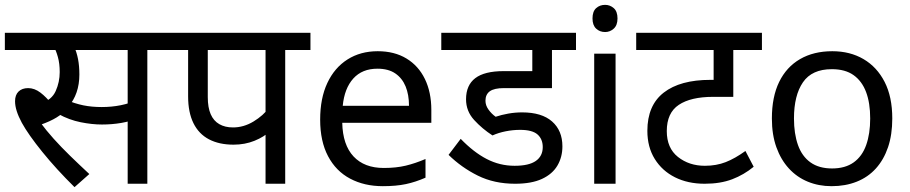

<svg xmlns="http://www.w3.org/2000/svg" viewBox="-20 -757 3750 791"><path d="M287 14Q212 -60 154.5 -131Q97 -202 70 -251Q56 -277 49 -299Q42 -321 42 -340Q42 -366 56.5 -380Q71 -394 96 -394Q122 -394 146.5 -375.5Q171 -357 195 -326L148 -331Q193 -345 209.5 -382Q226 -419 226 -460Q226 -495 218.5 -522Q211 -549 202 -564L243 -551H0V-622H417V-551H251L285 -566Q296 -542 301.5 -513.5Q307 -485 307 -450Q307 -410 295.5 -376.5Q284 -343 261 -317L257 -310Q239 -289 213 -273Q187 -257 147 -243L145 -254Q170 -220 201 -185.5Q232 -151 269 -115Q306 -79 348 -40ZM400 -244Q359 -244 312 -253.5Q265 -263 221 -287L248 -347Q289 -330 323.5 -323Q358 -316 399 -316Q440 -316 477.5 -323.5Q515 -331 553 -348V-272Q518 -257 479.5 -250.5Q441 -244 400 -244ZM506 0V-551H396V-622H690V-551H587V0Z M1155 -551V0H1074V-244L1093 -217Q1068 -193 1028.5 -177Q989 -161 942 -161Q883 -161 841 -183Q799 -205 777 -249.5Q755 -294 755 -360V-551H676V-622H1259V-551ZM1074 -551H836V-357Q836 -314 848 -286.5Q860 -259 883.5 -245.5Q907 -232 940 -232Q984 -232 1024.5 -256.5Q1065 -281 1090 -315L1074 -263Z M1536 -546Q1605 -546 1654.5 -516Q1704 -486 1730.5 -431.5Q1757 -377 1757 -304V-251H1390Q1392 -160 1436.5 -112.5Q1481 -65 1561 -65Q1612 -65 1651.5 -74.5Q1691 -84 1733 -102V-25Q1692 -7 1652 1.5Q1612 10 1557 10Q1481 10 1422.5 -21Q1364 -52 1331.5 -113.5Q1299 -175 1299 -264Q1299 -352 1328.5 -415Q1358 -478 1411.5 -512Q1465 -546 1536 -546ZM1535 -474Q1472 -474 1435.5 -433.5Q1399 -393 1392 -321H1665Q1665 -367 1651 -401Q1637 -435 1608.5 -454.5Q1580 -474 1535 -474Z M2123 -222Q2093 -222 2063 -216Q2033 -210 2009 -199Q1967 -226 1933.5 -262.5Q1900 -299 1900 -348Q1900 -406 1938 -435Q1976 -464 2055 -464H2173V-551H1798V-622H2353V-551H2254V-394H2056Q2016 -394 1998 -381Q1980 -368 1980 -342Q1980 -323 1992.5 -305.5Q2005 -288 2022 -276Q2046 -284 2074 -289Q2102 -294 2131 -294Q2212 -294 2254.5 -256.5Q2297 -219 2297 -154Q2297 -110 2276.5 -75Q2256 -40 2213 -20Q2170 0 2102 0Q2016 0 1948.5 -33.5Q1881 -67 1828 -119L1878 -185Q1931 -130 1985 -102Q2039 -74 2100 -74Q2159 -74 2187.5 -94Q2216 -114 2216 -151Q2216 -184 2194.5 -203Q2173 -222 2123 -222Z M2516 -536V0H2428V-536ZM2473 -737Q2493 -737 2508.5 -723.5Q2524 -710 2524 -681Q2524 -653 2508.5 -639Q2493 -625 2473 -625Q2451 -625 2436 -639Q2421 -653 2421 -681Q2421 -710 2436 -723.5Q2451 -737 2473 -737Z M3119 -551H3001V-358H2918Q2826 -358 2776.5 -325Q2727 -292 2727 -217Q2727 -147 2773 -110.5Q2819 -74 2884 -74Q2931 -74 2969.5 -89Q3008 -104 3051 -135L3085 -70Q3045 -37 2996.5 -18.5Q2948 0 2883 0Q2814 0 2761 -26.5Q2708 -53 2677.5 -102Q2647 -151 2647 -218Q2647 -323 2714.5 -375.5Q2782 -428 2907 -428H2949L2920 -404V-551H2601V-622H3119Z M3656 -269Q3656 -202 3638.5 -150.5Q3621 -99 3588.5 -63Q3556 -27 3509.5 -8.5Q3463 10 3406 10Q3353 10 3308 -8.5Q3263 -27 3230 -63Q3197 -99 3178.5 -150.5Q3160 -202 3160 -269Q3160 -358 3190 -419.5Q3220 -481 3276 -513.5Q3332 -546 3409 -546Q3482 -546 3537.5 -513.5Q3593 -481 3624.5 -419.5Q3656 -358 3656 -269ZM3251 -269Q3251 -206 3267.5 -159.5Q3284 -113 3319 -88Q3354 -63 3408 -63Q3462 -63 3497 -88Q3532 -113 3548.5 -159.5Q3565 -206 3565 -269Q3565 -333 3548 -378Q3531 -423 3496.5 -447.5Q3462 -472 3407 -472Q3325 -472 3288 -418Q3251 -364 3251 -269Z"/></svg>

Font: lhindi85
Style: Book
Weight: 400
Designer: Jelle Bosma - Monotype Design Team
Foundry: Monotype Imaging Inc.
Version: Version 2.003